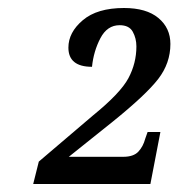

<svg xmlns="http://www.w3.org/2000/svg" viewBox="-20 -846 446 480"><path d="M63 -386H356L381 -516H349L343 -499Q338 -480 326 -467Q314 -454 288 -454H152L262 -542Q345 -609 375.5 -648.5Q406 -688 406 -736Q406 -776 376 -801Q346 -826 290 -826Q223 -826 187 -795.5Q151 -765 151 -727Q151 -679 210 -679Q214 -718 231 -750.5Q248 -783 279 -783Q303 -783 312 -766.5Q321 -750 321 -730Q321 -688 301 -650.5Q281 -613 212 -557L77 -442Z"/></svg>

Font: Noto Serif SemiCondensed Semi
Style: Italic
Weight: 600
Width: 4
Italic angle: -12°
Designer: Monotype Design Team
Foundry: Monotype Imaging Inc.
Version: Version 1.901